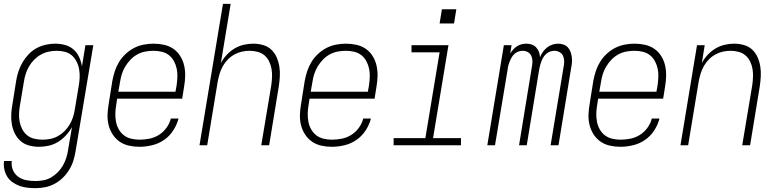

<svg xmlns="http://www.w3.org/2000/svg" viewBox="-24 -755 4044 998"><path d="M161 223Q139 223 117.5 220.5Q96 218 77 211Q58 204 41 192Q24 180 13.5 163Q3 146 -1.5 125Q-6 104 -3 82H37Q34 107 43 128.5Q52 150 70.5 163.5Q89 177 112.5 181.5Q136 186 161 186Q181 186 202 182Q223 178 242 167Q261 156 277 139.5Q293 123 303.5 104.5Q314 86 320.5 65.5Q327 45 330 24L350 -94Q337 -71 318.5 -51Q300 -31 277 -17Q254 -3 228.5 2.5Q203 8 178 8Q151 8 126 1Q101 -6 82.5 -22.5Q64 -39 53 -61.5Q42 -84 37.5 -109.5Q33 -135 34.5 -162Q36 -189 41 -215L60 -335Q64 -360 72 -384Q80 -408 93 -430.5Q106 -453 124.5 -472.5Q143 -492 166 -504.5Q189 -517 214 -522.5Q239 -528 263 -528Q290 -528 315 -521Q340 -514 358.5 -497.5Q377 -481 387.5 -458Q398 -435 402 -410L420 -520H461L369 30Q365 55 357.5 79.5Q350 104 336 127Q322 150 302.5 169Q283 188 259.5 200.5Q236 213 211 218Q186 223 161 223ZM197 -29Q217 -29 237.5 -33Q258 -37 277 -47.5Q296 -58 311.5 -73.5Q327 -89 338 -107.5Q349 -126 355.5 -146.5Q362 -167 365 -187Q370 -217 375 -247Q380 -277 385 -307Q389 -329 390 -351Q391 -373 387.5 -394Q384 -415 374.5 -434Q365 -453 350 -466.5Q335 -480 314 -485.5Q293 -491 271 -491Q250 -491 229 -486.5Q208 -482 189 -471.5Q170 -461 154 -445Q138 -429 127 -410Q116 -391 109.5 -370.5Q103 -350 100 -329L80 -209Q76 -187 75 -165.5Q74 -144 78 -123Q82 -102 91.5 -83.5Q101 -65 117 -52Q133 -39 154 -34Q175 -29 197 -29Z M701 8Q673 8 646 2Q619 -4 597.5 -19Q576 -34 561.5 -56.5Q547 -79 540.5 -105Q534 -131 535 -159Q536 -187 541 -215L560 -335Q565 -361 573 -385.5Q581 -410 595 -433Q609 -456 629.5 -475Q650 -494 673.5 -506Q697 -518 723 -523Q749 -528 774 -528Q802 -528 829 -522Q856 -516 877.5 -501Q899 -486 913 -463.5Q927 -441 933 -415Q939 -389 938.5 -361Q938 -333 933 -305L923 -242H585L580 -209Q576 -187 575.5 -165Q575 -143 579 -122Q583 -101 593.5 -82.5Q604 -64 620.5 -51.5Q637 -39 658 -34Q679 -29 701 -29Q726 -29 752 -34Q778 -39 801.5 -53.5Q825 -68 841.5 -91Q858 -114 864 -139H904Q896 -107 876.5 -77Q857 -47 828.5 -27.5Q800 -8 766.5 0Q733 8 701 8ZM591 -278H888L894 -311Q897 -333 898 -355Q899 -377 894.5 -398Q890 -419 880 -437.5Q870 -456 854 -468.5Q838 -481 817 -486Q796 -491 773 -491Q753 -491 731.5 -487Q710 -483 690.5 -472.5Q671 -462 655 -445.5Q639 -429 627.5 -410Q616 -391 609.5 -370.5Q603 -350 600 -329Z M1013 0 1135 -735H1175L1124 -427Q1136 -450 1154 -469.5Q1172 -489 1194.5 -502.5Q1217 -516 1242 -522Q1267 -528 1292 -528Q1318 -528 1343 -521Q1368 -514 1386 -497Q1404 -480 1414 -457Q1424 -434 1428 -409Q1432 -384 1430.5 -357.5Q1429 -331 1425 -305L1375 0H1334L1386 -311Q1389 -332 1390 -354Q1391 -376 1387.5 -396.5Q1384 -417 1375 -435.5Q1366 -454 1351 -467Q1336 -480 1315.5 -485.5Q1295 -491 1273 -491Q1253 -491 1233 -486.5Q1213 -482 1194 -471.5Q1175 -461 1160 -445.5Q1145 -430 1134.5 -411.5Q1124 -393 1118 -373Q1112 -353 1108 -333L1053 0Z M1701 8Q1673 8 1646 2Q1619 -4 1597.5 -19Q1576 -34 1561.5 -56.5Q1547 -79 1540.5 -105Q1534 -131 1535 -159Q1536 -187 1541 -215L1560 -335Q1565 -361 1573 -385.5Q1581 -410 1595 -433Q1609 -456 1629.5 -475Q1650 -494 1673.5 -506Q1697 -518 1723 -523Q1749 -528 1774 -528Q1802 -528 1829 -522Q1856 -516 1877.5 -501Q1899 -486 1913 -463.5Q1927 -441 1933 -415Q1939 -389 1938.5 -361Q1938 -333 1933 -305L1923 -242H1585L1580 -209Q1576 -187 1575.5 -165Q1575 -143 1579 -122Q1583 -101 1593.5 -82.5Q1604 -64 1620.5 -51.5Q1637 -39 1658 -34Q1679 -29 1701 -29Q1726 -29 1752 -34Q1778 -39 1801.5 -53.5Q1825 -68 1841.5 -91Q1858 -114 1864 -139H1904Q1896 -107 1876.5 -77Q1857 -47 1828.5 -27.5Q1800 -8 1766.5 0Q1733 8 1701 8ZM1591 -278H1888L1894 -311Q1897 -333 1898 -355Q1899 -377 1894.5 -398Q1890 -419 1880 -437.5Q1870 -456 1854 -468.5Q1838 -481 1817 -486Q1796 -491 1773 -491Q1753 -491 1731.5 -487Q1710 -483 1690.5 -472.5Q1671 -462 1655 -445.5Q1639 -429 1627.5 -410Q1616 -391 1609.5 -370.5Q1603 -350 1600 -329Z M2022 0V-37H2187L2261 -483H2115V-520H2307L2227 -37H2372V0ZM2261 -633 2273 -707H2348L2336 -633Z M2509 0 2595 -520H2635L2628 -477Q2635 -488 2644 -498Q2653 -508 2664 -515Q2675 -522 2687.5 -525Q2700 -528 2712 -528Q2727 -528 2740 -523.5Q2753 -519 2762.5 -509Q2772 -499 2777 -486Q2782 -473 2783 -458Q2789 -473 2798.5 -486Q2808 -499 2820 -508.5Q2832 -518 2847 -523Q2862 -528 2877 -528Q2891 -528 2904.5 -523.5Q2918 -519 2927 -509.5Q2936 -500 2941 -487Q2946 -474 2948 -460Q2950 -446 2949 -431.5Q2948 -417 2945 -403L2879 0H2838L2906 -410Q2909 -424 2908.5 -438.5Q2908 -453 2902.5 -465Q2897 -477 2884.5 -484Q2872 -491 2858 -491Q2847 -491 2836.5 -487.5Q2826 -484 2817 -476.5Q2808 -469 2801.5 -459Q2795 -449 2791 -438.5Q2787 -428 2784 -417.5Q2781 -407 2779 -396L2714 0H2674L2741 -410Q2744 -424 2743.5 -438.5Q2743 -453 2737.5 -465Q2732 -477 2720 -484Q2708 -491 2693 -491Q2683 -491 2672 -487.5Q2661 -484 2652 -476.5Q2643 -469 2637 -459Q2631 -449 2626.5 -438.5Q2622 -428 2619 -417.5Q2616 -407 2615 -396L2549 0Z M3201 8Q3173 8 3146 2Q3119 -4 3097.5 -19Q3076 -34 3061.5 -56.5Q3047 -79 3040.5 -105Q3034 -131 3035 -159Q3036 -187 3041 -215L3060 -335Q3065 -361 3073 -385.5Q3081 -410 3095 -433Q3109 -456 3129.5 -475Q3150 -494 3173.5 -506Q3197 -518 3223 -523Q3249 -528 3274 -528Q3302 -528 3329 -522Q3356 -516 3377.5 -501Q3399 -486 3413 -463.5Q3427 -441 3433 -415Q3439 -389 3438.5 -361Q3438 -333 3433 -305L3423 -242H3085L3080 -209Q3076 -187 3075.5 -165Q3075 -143 3079 -122Q3083 -101 3093.5 -82.5Q3104 -64 3120.5 -51.5Q3137 -39 3158 -34Q3179 -29 3201 -29Q3226 -29 3252 -34Q3278 -39 3301.5 -53.5Q3325 -68 3341.5 -91Q3358 -114 3364 -139H3404Q3396 -107 3376.5 -77Q3357 -47 3328.5 -27.5Q3300 -8 3266.5 0Q3233 8 3201 8ZM3091 -278H3388L3394 -311Q3397 -333 3398 -355Q3399 -377 3394.5 -398Q3390 -419 3380 -437.5Q3370 -456 3354 -468.5Q3338 -481 3317 -486Q3296 -491 3273 -491Q3253 -491 3231.5 -487Q3210 -483 3190.5 -472.5Q3171 -462 3155 -445.5Q3139 -429 3127.5 -410Q3116 -391 3109.5 -370.5Q3103 -350 3100 -329Z M3513 0 3599 -520H3639L3624 -427Q3636 -450 3654 -469.5Q3672 -489 3694.5 -502.5Q3717 -516 3742 -522Q3767 -528 3792 -528Q3818 -528 3843 -521Q3868 -514 3886 -497Q3904 -480 3914 -457Q3924 -434 3928 -409Q3932 -384 3930.5 -357.5Q3929 -331 3925 -305L3875 0H3834L3886 -311Q3889 -332 3890 -354Q3891 -376 3887.5 -396.5Q3884 -417 3875 -435.5Q3866 -454 3851 -467Q3836 -480 3815.5 -485.5Q3795 -491 3773 -491Q3753 -491 3733 -486.5Q3713 -482 3694 -471.5Q3675 -461 3660 -445.5Q3645 -430 3634.5 -411.5Q3624 -393 3618 -373Q3612 -353 3608 -333L3553 0Z"/></svg>

Font: Iosevka SS04 XLt Obl
Style: Regular
Weight: 200
Italic angle: -9°
Monospace: yes
Designer: Belleve Invis
Foundry: Belleve Invis
Version: Version 19.0.0; ttfautohint (v1.8.4)